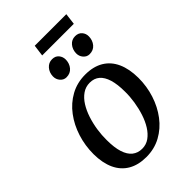

<svg xmlns="http://www.w3.org/2000/svg" viewBox="-261 -978 1086 1086"><g transform="rotate(-45 282.0 -435.0)"><path d="M324.5 -564Q389 -564 433.5 -537.5Q478 -511 501 -460.5Q524 -410 524.5 -337.5Q524.5 -270 504.5 -207.8Q484.5 -145.5 447 -96Q409.5 -46.5 357 -17.8Q304.5 11 239.5 11Q176 11 131.2 -15Q86.5 -41 63.2 -91Q40 -141 39.5 -212Q39.5 -280.5 59.5 -343.5Q79.5 -406.5 116.8 -456.2Q154 -506 206.8 -535Q259.5 -564 324.5 -564ZM310 -513.5Q277 -513.5 250.8 -495.2Q224.5 -477 205.2 -446.2Q186 -415.5 173.2 -376.8Q160.5 -338 154.2 -296.5Q148 -255 148.5 -216Q148.5 -156 161 -116.8Q173.5 -77.5 197.8 -58.2Q222 -39 256 -39Q288.5 -39 314 -57.2Q339.5 -75.5 358.8 -106.2Q378 -137 390.5 -175.5Q403 -214 409.5 -255.5Q416 -297 415.5 -335.5Q415.5 -395 403.5 -434.5Q391.5 -474 368.2 -493.8Q345 -513.5 310 -513.5ZM239 -627.5Q217.5 -627.5 202.5 -644.8Q187.5 -662 188 -686Q189 -716 207.2 -737Q225.5 -758 253 -758Q279 -758 293 -741.2Q307 -724.5 307 -702Q306.5 -670.5 288.2 -649Q270 -627.5 239 -627.5ZM424 -627.5Q402.5 -627.5 387.5 -644.8Q372.5 -662 373 -686Q374 -716 391.8 -737Q409.5 -758 437.5 -758Q463.5 -758 478 -741.2Q492.5 -724.5 492 -702Q491.5 -670.5 473.2 -649Q455 -627.5 424 -627.5ZM238 -881H490.5L482 -812.5H229Z"/></g></svg>

Font: Merriweather 28pt
Style: Italic
Weight: 400
Italic angle: -7.8°
Version: Version 2.101